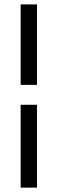

<svg xmlns="http://www.w3.org/2000/svg" viewBox="-20 -795 268 879"><path d="M74.5 -774.8H149.3V-406.5H74.5ZM149.3 -315.3V64H74.5V-315.3Z"/></svg>

Font: FreesentationVF
Style: Regular
Weight: 400
Designer: glyphs from Roboto by Christian Robertson / Hangul glyphs from Noto Sans CJK(Source Han Sans) by Jang Soo-young and Kang
Foundry: PT&
Version: Version 2.001;Glyphs 3.3.1 (3343)